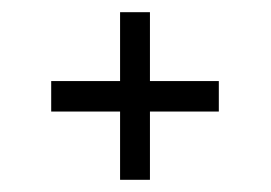

<svg xmlns="http://www.w3.org/2000/svg" viewBox="-20 -390 444 315"><path d="M177 -257V-370H226V-257H339V-207H226V-95H177V-207H64V-257Z"/></svg>

Font: Katibeh
Style: Regular
Weight: 400
Designer: Arabic design by Kourosh Beigpour, Latin design by Eduardo Tunni, engineering by Lasse Fister
Version: Version 1.0010g